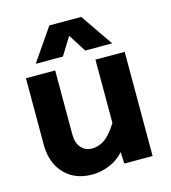

<svg xmlns="http://www.w3.org/2000/svg" viewBox="-117 -883 884 990"><g transform="rotate(-15 325.0 -388.0)"><path d="M207 -556V-213Q207 -170 229 -144Q251 -118 287 -118Q328 -118 362.5 -145.5Q397 -173 435 -240L457 -108Q419 -43 365 -15.5Q311 12 255 12Q191 12 145.5 -15Q100 -42 75.5 -90Q51 -138 51 -203V-556ZM578 -556V0H427L422 -99V-556ZM119 -615 238 -788H408L527 -615H383L323 -710L264 -615Z"/></g></svg>

Font: Azeret Mono Thin
Style: Regular
Weight: 100
Designer: Martin Vácha
Foundry: Displaay
Version: Version 1.002